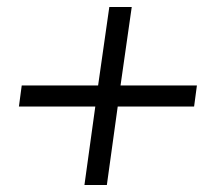

<svg xmlns="http://www.w3.org/2000/svg" viewBox="-20 -598 640 548"><path d="M252 -294H34L42 -354H260L292 -578H356L324 -354H542L534 -294H316L285 -70H221Z"/></svg>

Font: Krub
Style: Italic
Weight: 400
Italic angle: -8°
Designer: Ekaluck Peanpanawate
Foundry: Cadson Demak Co.,Ltd.
Version: Version 1.000; ttfautohint (v1.6)